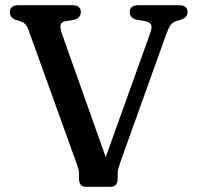

<svg xmlns="http://www.w3.org/2000/svg" viewBox="-20 -720 758 740"><path d="M480 -672.5Q480 -700 513.5 -700H670Q703 -700 703 -672.5Q703 -654 678.5 -644.5L658 -638.5Q645 -633.5 637.2 -623Q629.5 -612.5 620.5 -587.5L446.5 -102.5Q440 -84 436.8 -72.8Q433.5 -61.5 433.5 -51V-31.5Q433.5 0 406.5 0H311.5Q284.5 0 284.5 -32.5V-52Q284.5 -61.5 281.5 -71.2Q278.5 -81 273.5 -94.5L91 -601.5Q85.5 -618 78.8 -625.5Q72 -633 60 -637.5L40.5 -643.5Q18 -652 18 -672.5Q18 -700 51.5 -700H258.5Q291.5 -700 291.5 -672.5Q291.5 -652 267 -644L230 -638Q216.5 -634 213.5 -624Q210.5 -614 219 -589L387.5 -114.5L559 -592.5Q566.5 -614 562.8 -623.8Q559 -633.5 541.5 -638L504.5 -644.5Q480 -652 480 -672.5Z"/></svg>

Font: Fraunces 9pt SuperSoft
Style: Regular
Weight: 400
Version: Version 1.000;[b76b70a41]